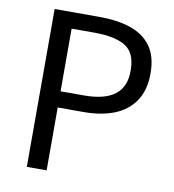

<svg xmlns="http://www.w3.org/2000/svg" viewBox="-82 -806 797 878"><g transform="rotate(10 316.5 -366.5)"><path d="M101 0V-733H310Q392 -733 453.5 -712.5Q515 -692 549.5 -645Q584 -598 584 -518Q584 -441 550 -390.5Q516 -340 455.5 -316Q395 -292 314 -292H193V0ZM193 -367H302Q496 -367 492 -518Q492 -598 443.5 -628Q395 -658 298 -658H193Z"/></g></svg>

Font: Gothic Nguyen
Style: Regular
Weight: 400
Designer: MORI Takayuki
Version: Version 1.220;July 21, 2023;FontCreator 14.0.0.2814 64-bit